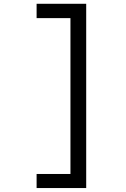

<svg xmlns="http://www.w3.org/2000/svg" viewBox="-20 -856 655 995"><path d="M426.7 -836.4V118.5H169.7V45.6H345.1V-762.1H169.7V-836.4Z"/></svg>

Font: FiraCode Nerd Font
Style: Regular
Weight: 400
Designer: Carrois Corporate, Edenspiekermann AG, Nikita Prokopov
Foundry: Carrois Corporate, Edenspiekermann AG, Nikita Prokopov
Version: Version 6.002;Nerd Fonts 2.2.2